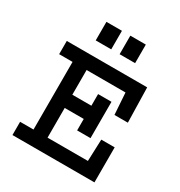

<svg xmlns="http://www.w3.org/2000/svg" viewBox="-178 -883 942 1006"><g transform="rotate(30 293.0 -380.0)"><path d="M43.9 -569.3H530.3L535.2 -358.4H454.1L445.3 -489.3H210V-339.8H325.2V-410.2H406.2V-190.4H325.2V-259.8H210V-80.1H454.1L459 -211.9H540V0H43.9V-80.1H125V-489.3H43.9ZM173.8 -647.5V-759.8H267.6V-647.5ZM318.4 -647.5V-759.8H412.1V-647.5Z"/></g></svg>

Font: Thabit-Bold
Style: Bold
Weight: 700
Designer: Regenerated by Nadim Shaikli
Foundry: MAK Alagha
Version: 0.01